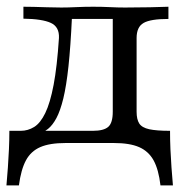

<svg xmlns="http://www.w3.org/2000/svg" viewBox="-22 -435 569 584"><path d="M-2.4 129Q0 101.6 2 74.2Q4 46.8 5.2 19Q6.5 -8.9 6.5 -37.1H260.5Q293.5 -37.1 307.3 -49.2Q321 -61.3 321 -95.2V-380.6L324.2 -377.4H191.1L196.8 -381.5Q192.7 -293.5 186.3 -233.5Q179.8 -173.4 170.6 -135.5Q161.3 -97.6 149.6 -75.8Q137.9 -54 124.2 -43.1Q110.5 -32.3 94.4 -27.4L41.1 -37.1Q62.9 -37.1 81.9 -48.8Q100.8 -60.5 115.7 -91.1Q130.6 -121.8 141.1 -177Q151.6 -232.3 157.3 -319.4Q158.9 -353.2 132.7 -365.3Q106.5 -377.4 49.2 -378.2V-414.5Q62.1 -414.5 80.6 -414.1Q99.2 -413.7 121 -412.9Q142.7 -412.1 164.5 -412.1Q184.7 -412.1 209.3 -413.3Q233.9 -414.5 261.3 -414.5Q289.5 -414.5 312.5 -413.3Q335.5 -412.1 358.1 -412.1Q396 -412.1 433.9 -412.9Q471.8 -413.7 490.3 -414.5V-377.4Q436.3 -377.4 414.9 -365.3Q393.5 -353.2 393.5 -319.4V-95.2Q393.5 -71.8 401.6 -59.3Q409.7 -46.8 431.9 -41.9Q454 -37.1 495.2 -37.1Q495.2 -8.9 496.4 19Q497.6 46.8 499.6 74.2Q501.6 101.6 504 129H466.1Q460.5 80.6 445.2 52.8Q429.8 25 401.2 12.5Q372.6 0 324.2 0H177.4Q129 0 100.4 12.5Q71.8 25 56.9 52.8Q41.9 80.6 35.5 129Z"/></svg>

Font: Playfair 9pt Light
Style: Regular
Weight: 300
Designer: Claus Eggers Sørensen
Foundry: Claus Eggers Sørensen
Version: Version 2.001;gftools[0.9.30]